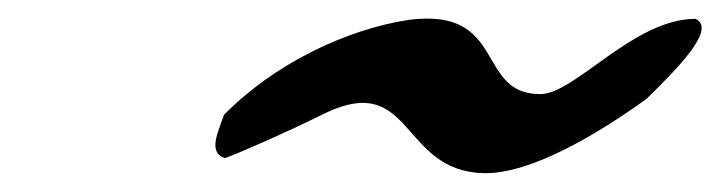

<svg xmlns="http://www.w3.org/2000/svg" viewBox="-20 -371 766 204"><path d="M218 -249C211 -229 201 -209 219 -203C226 -205 284 -230 326 -251C419 -295 405 -189 494 -187C545 -186 617 -230 667 -266C707 -305 740 -341 719 -351C653 -351 591 -271 554 -271C485 -271 519 -363 415 -350C348 -340 271 -303 218 -249Z"/></svg>

Font: Snowfall
Style: SuperObl
Weight: 400
Designer: Jasper
Foundry: Cannot Into Space Fonts
Version: Version 0.9